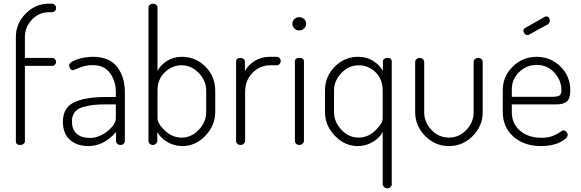

<svg xmlns="http://www.w3.org/2000/svg" viewBox="-20 -786 3149 1041"><path d="M115 -587V-472H263Q272 -472 278 -465.5Q284 -459 284 -451Q284 -442 278 -435.5Q272 -429 263 -429H115V-21Q115 -12 107.5 -6Q100 0 89 0Q66 0 66 -21V-585Q66 -658 119 -712Q172 -766 244 -766H261Q271 -766 277.5 -759Q284 -752 284 -742Q284 -732 277.5 -726Q271 -720 261 -720H248Q192 -720 154 -680.5Q116 -641 115 -587Z M484 -478Q573 -478 615 -423.5Q657 -369 657 -286V-22Q657 -13 650 -6.5Q643 0 633 0Q623 0 616 -6.5Q609 -13 609 -22V-70Q543 6 459 6Q398 6 359.5 -27.5Q321 -61 321 -126Q321 -201 380.5 -230.5Q440 -260 554 -260H608V-286Q608 -346 576.5 -389.5Q545 -433 482 -433Q444 -433 411 -419Q378 -405 377 -405Q367 -405 361 -414Q355 -423 355 -432Q355 -449 396.5 -463.5Q438 -478 484 -478ZM608 -146V-220H559Q516 -220 487 -217Q458 -214 429 -205.5Q400 -197 385 -177.5Q370 -158 370 -128Q370 -83 396.5 -60.5Q423 -38 466 -38Q517 -38 562.5 -74.5Q608 -111 608 -146Z M809 -766Q820 -766 827 -760Q834 -754 834 -745V-402Q852 -435 886.5 -456.5Q921 -478 967 -478Q1041 -478 1094 -424.5Q1147 -371 1147 -295V-179Q1147 -106 1093.5 -50Q1040 6 969 6Q925 6 887.5 -16Q850 -38 833 -70V-22Q833 -14 826 -7Q819 0 809 0Q799 0 792 -6.5Q785 -13 785 -22V-745Q785 -754 792 -760Q799 -766 809 -766ZM1098 -179V-295Q1098 -348 1058 -390Q1018 -432 964 -432Q913 -432 873.5 -394Q834 -356 834 -295V-145Q834 -116 874 -78Q914 -40 965 -40Q1018 -40 1058 -82.5Q1098 -125 1098 -179Z M1480 -432H1444Q1390 -432 1349.5 -391.5Q1309 -351 1309 -286V-22Q1309 -14 1301.5 -7Q1294 0 1284 0Q1274 0 1267 -6.5Q1260 -13 1260 -22V-452Q1260 -472 1284 -472Q1294 -472 1301 -466.5Q1308 -461 1308 -452V-401Q1326 -434 1361.5 -456Q1397 -478 1444 -478H1480Q1489 -478 1495.5 -471.5Q1502 -465 1502 -455Q1502 -445 1495.5 -438.5Q1489 -432 1480 -432Z M1603 -472Q1628 -472 1628 -452V-22Q1628 -14 1620.5 -7Q1613 0 1603 0Q1593 0 1586 -6.5Q1579 -13 1579 -22V-452Q1579 -472 1603 -472ZM1603 -693Q1618 -693 1629 -682.5Q1640 -672 1640 -658Q1640 -643 1629 -632Q1618 -621 1603 -621Q1587 -621 1576 -632Q1565 -643 1565 -658Q1565 -672 1576 -682.5Q1587 -693 1603 -693Z M2080 -472Q2104 -472 2104 -452V213Q2104 222 2097 228.5Q2090 235 2080 235Q2070 235 2062.5 228Q2055 221 2055 213V-70Q2038 -38 2000.5 -16Q1963 6 1920 6Q1849 6 1795.5 -50Q1742 -106 1742 -179V-295Q1742 -371 1795 -424.5Q1848 -478 1922 -478Q1968 -478 2003 -456Q2038 -434 2056 -402V-452Q2056 -461 2063 -466.5Q2070 -472 2080 -472ZM1791 -295V-179Q1791 -125 1831 -82.5Q1871 -40 1924 -40Q1975 -40 2015 -78Q2055 -116 2055 -145V-295Q2055 -357 2016 -394.5Q1977 -432 1925 -432Q1871 -432 1831 -390Q1791 -348 1791 -295Z M2231 -177V-451Q2231 -459 2238.5 -465.5Q2246 -472 2256 -472Q2265 -472 2272.5 -465.5Q2280 -459 2280 -451V-177Q2280 -123 2319.5 -81.5Q2359 -40 2414 -40Q2469 -40 2508.5 -81.5Q2548 -123 2548 -177V-452Q2548 -460 2555.5 -466Q2563 -472 2573 -472Q2583 -472 2590 -466Q2597 -460 2597 -452V-177Q2597 -103 2543 -48.5Q2489 6 2414 6Q2339 6 2285 -49Q2231 -104 2231 -177Z M2950 -654 2850 -599Q2846 -596 2840 -596Q2831 -596 2824.5 -603Q2818 -610 2818 -619Q2818 -630 2827 -634L2934 -695Q2938 -697 2942 -697Q2951 -697 2956 -690Q2961 -683 2961 -674Q2961 -661 2950 -654ZM2890 -478Q2964 -478 3018 -426Q3072 -374 3072 -297Q3072 -270 3065.5 -253.5Q3059 -237 3045 -230Q3031 -223 3019.5 -221.5Q3008 -220 2987 -220H2755V-178Q2755 -115 2800 -77Q2845 -39 2916 -39Q2952 -39 2977 -49Q3002 -59 3015 -69Q3028 -79 3035 -79Q3044 -79 3051 -71Q3058 -63 3058 -55Q3058 -36 3016.5 -15Q2975 6 2914 6Q2822 6 2764 -45Q2706 -96 2706 -179V-298Q2706 -372 2760 -425Q2814 -478 2890 -478ZM2755 -261H2968Q3002 -261 3013 -268Q3024 -275 3024 -297Q3024 -350 2986 -392Q2948 -434 2890 -434Q2834 -434 2794.5 -395Q2755 -356 2755 -302Z"/></svg>

Font: Dosis
Style: Light
Weight: 300
Designer: Edgar Tolentino, Pablo Impallari, Igino Marini
Foundry: Edgar Tolentino, Pablo Impallari, Igino Marini
Version: Version 1.007